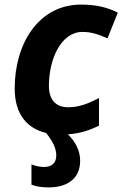

<svg xmlns="http://www.w3.org/2000/svg" viewBox="-20 -576 533 836"><path d="M181 3C209 39 225 69 225 101C225 134 205 151 172 151C153 151 136 147 117 140V228C134 235 157 240 192 240C269 240 329 205 329 124C329 78 307 40 276 9C330 5 371 -9 411 -29V-149C366 -126 326 -109 277 -109C224 -109 193 -140 193 -203C193 -317 245 -437 339 -437C382 -437 413 -424 448 -409L493 -521C448 -544 398 -556 333 -556C148 -556 44 -386 44 -191C44 -75 101 -16 181 3Z"/></svg>

Font: BC Sans
Style: Bold Italic
Weight: 700
Italic angle: -12°
Designer: Monotype Design Team
Province of B.C.
Foundry: Monotype Imaging Inc.
Version: Version 2.000;GOOG;noto-source:20170915:90ef993387c0